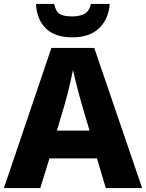

<svg xmlns="http://www.w3.org/2000/svg" viewBox="-20 -962 748 982"><path d="M521 0 476 -152H233L186 0H0L243 -717H462L707 0ZM397 -432Q392 -449 383.5 -481.5Q375 -514 366.5 -548Q358 -582 353 -604Q349 -581 341.5 -548.5Q334 -516 326 -484.5Q318 -453 312 -432L271 -294H438ZM541 -942Q536 -865 487 -818Q438 -771 351 -771Q260 -771 214 -817Q168 -863 164 -942H257Q266 -900 287.5 -889Q309 -878 351 -878Q385 -878 410.5 -890.5Q436 -903 445 -942Z"/></svg>

Font: Noto Sans Syriac ExtraBold
Style: Regular
Weight: 800
Designer: Patrick Giasson and the Monotype Design Team
Foundry: Monotype Imaging Inc.
Version: Version 3.000; ttfautohint (v1.8.4.7-5d5b)